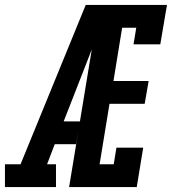

<svg xmlns="http://www.w3.org/2000/svg" viewBox="-62 -755 694 775"><path d="M-42 0V-92H21L284 -735H378Q354 -674 330.5 -612.5Q307 -551 283 -490L195 -265H261L245 -173H159L128 -92H164V0ZM217 0 338 -735H612L585 -576H477L488 -643H431L396 -428H538L522 -336H380L340 -92H397L408 -159H516L490 0Z"/></svg>

Font: Iosevka Slab Semibold Extended
Style: Italic
Weight: 600
Width: 7
Italic angle: -9°
Monospace: yes
Designer: Belleve Invis
Foundry: Belleve Invis
Version: Version 11.1.0; ttfautohint (v1.8.3)